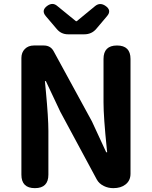

<svg xmlns="http://www.w3.org/2000/svg" viewBox="-20 -976 789 996"><path d="M161 0Q91 0 91 -70V-675Q91 -704 109 -722Q127 -740 156 -740H166H207Q243 -740 259 -709L457 -346L531 -186H536Q535 -192 534 -204Q517 -368 517 -445V-670Q517 -740 587 -740Q657 -740 657 -670V-75Q657 -39 631 -19Q607 0 568 0Q541 0 519 -11Q494 -23 482 -45L293 -396L218 -555H213Q214 -538 218 -502Q231 -364 231 -297V-70Q231 0 161 0ZM333 -798Q297 -798 274 -826L217 -893Q192 -923 227 -947Q254 -965 277 -945L374 -866H378L474 -945Q498 -964 525 -947Q562 -923 535 -892L480 -827Q456 -798 417 -798H376Z"/></svg>

Font: GenSenRounded JP B
Style: Regular
Weight: 700
Version: Version 1.501;PS 1;hotconv 16.6.51;makeotf.lib2.5.65220